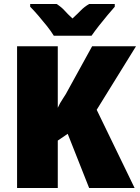

<svg xmlns="http://www.w3.org/2000/svg" viewBox="-20 -947 705 967"><path d="M658 0H429L321 -273L271 -239V0H66V-714H271V-404Q281 -427 297 -450.5Q313 -474 324 -496L444 -714H665L467 -394ZM558 -913Q543 -896 521.5 -870.5Q500 -845 478.5 -817.5Q457 -790 441 -767H251Q237 -790 215.5 -817Q194 -844 172 -869.5Q150 -895 132 -913V-927H265Q290 -911 305 -894Q320 -877 345 -854Q370 -877 387 -894.5Q404 -912 429 -927H558Z"/></svg>

Font: Noto Sans Display Black
Style: Regular
Weight: 900
Designer: Monotype Design Team
Foundry: Monotype Imaging Inc.
Version: Version 2.003